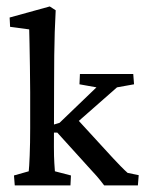

<svg xmlns="http://www.w3.org/2000/svg" viewBox="-20 -564 442 584"><path d="M24.9 0 22.5 -30.3 67.4 -43Q68.8 -54.2 70.3 -90.8Q71.8 -127.4 71.8 -174.3V-284.2Q71.8 -322.8 71 -362.1Q70.3 -401.4 69.8 -432.1Q69.3 -462.9 68.8 -474.6L10.7 -482.4L9.3 -510.7L131.3 -544.4L149.4 -532.7Q147.5 -499 146.5 -466.6Q145.5 -434.1 145 -395.5Q144.5 -356.9 144.5 -304.7L144 -117.2Q144 -86.9 145.3 -67.6Q146.5 -48.3 147 -43L195.8 -30.3L194.3 0ZM399.4 0H296.9Q283.2 -18.1 274.4 -28.1Q265.6 -38.1 256.8 -47.4L154.3 -160.6H132.8L133.8 -182.1L161.1 -190.4L273.4 -298.3L221.7 -307.6L223.1 -338.9H385.3L387.7 -307.6L335.9 -298.3L198.7 -177.7L209 -208L323.2 -83.5Q334.5 -71.3 347.4 -58.1Q360.4 -44.9 368.2 -38.1L401.9 -31.2Z"/></svg>

Font: Lateef
Style: Regular
Weight: 400
Designer: SIL International
Foundry: SIL International
Version: Version 4.200